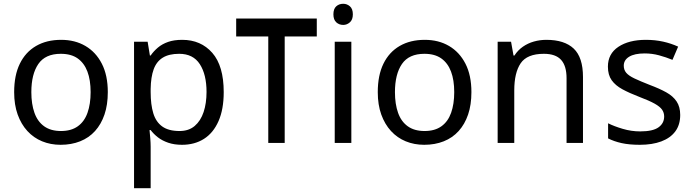

<svg xmlns="http://www.w3.org/2000/svg" viewBox="-20 -757 3668 1017"><path d="M551 -269Q551 -202 533.5 -150.5Q516 -99 483.5 -63Q451 -27 404.5 -8.5Q358 10 301 10Q248 10 203 -8.5Q158 -27 125 -63Q92 -99 73.5 -150.5Q55 -202 55 -269Q55 -358 85 -419.5Q115 -481 171 -513.5Q227 -546 304 -546Q377 -546 432.5 -513.5Q488 -481 519.5 -419.5Q551 -358 551 -269ZM146 -269Q146 -206 162.5 -159.5Q179 -113 214 -88Q249 -63 303 -63Q357 -63 392 -88Q427 -113 443.5 -159.5Q460 -206 460 -269Q460 -333 443 -378Q426 -423 391.5 -447.5Q357 -472 302 -472Q220 -472 183 -418Q146 -364 146 -269Z M945 -546Q1044 -546 1104.5 -477Q1165 -408 1165 -269Q1165 -178 1137.5 -115.5Q1110 -53 1060.5 -21.5Q1011 10 944 10Q903 10 871 -1Q839 -12 816.5 -29.5Q794 -47 778 -68H772Q774 -51 776 -25Q778 1 778 20V240H690V-536H762L774 -463H778Q794 -486 816.5 -505Q839 -524 870.5 -535Q902 -546 945 -546ZM929 -472Q875 -472 842 -451.5Q809 -431 794 -390Q779 -349 778 -286V-269Q778 -203 792 -157Q806 -111 839.5 -87Q873 -63 931 -63Q980 -63 1011.5 -90Q1043 -117 1058.5 -163.5Q1074 -210 1074 -270Q1074 -362 1038.5 -417Q1003 -472 929 -472Z M1658 -659V-564H1488V0H1401V-564H1231V-659Z M1841 -536V0H1753V-536ZM1798 -737Q1818 -737 1833.5 -723.5Q1849 -710 1849 -681Q1849 -653 1833.5 -639Q1818 -625 1798 -625Q1776 -625 1761 -639Q1746 -653 1746 -681Q1746 -710 1761 -723.5Q1776 -737 1798 -737Z M2477 -269Q2477 -202 2459.5 -150.5Q2442 -99 2409.5 -63Q2377 -27 2330.5 -8.5Q2284 10 2227 10Q2174 10 2129 -8.5Q2084 -27 2051 -63Q2018 -99 1999.5 -150.5Q1981 -202 1981 -269Q1981 -358 2011 -419.5Q2041 -481 2097 -513.5Q2153 -546 2230 -546Q2303 -546 2358.5 -513.5Q2414 -481 2445.5 -419.5Q2477 -358 2477 -269ZM2072 -269Q2072 -206 2088.5 -159.5Q2105 -113 2140 -88Q2175 -63 2229 -63Q2283 -63 2318 -88Q2353 -113 2369.5 -159.5Q2386 -206 2386 -269Q2386 -333 2369 -378Q2352 -423 2317.5 -447.5Q2283 -472 2228 -472Q2146 -472 2109 -418Q2072 -364 2072 -269Z M2874 -546Q2970 -546 3019 -499.5Q3068 -453 3068 -349V0H2981V-343Q2981 -408 2952 -440Q2923 -472 2861 -472Q2772 -472 2738 -422Q2704 -372 2704 -278V0H2616V-536H2687L2700 -463H2705Q2723 -491 2749.5 -509.5Q2776 -528 2808 -537Q2840 -546 2874 -546Z M3583 -148Q3583 -96 3557 -61Q3531 -26 3483 -8Q3435 10 3369 10Q3313 10 3272.5 1Q3232 -8 3201 -24V-104Q3233 -88 3278.5 -74.5Q3324 -61 3371 -61Q3438 -61 3468 -82.5Q3498 -104 3498 -140Q3498 -160 3487 -176Q3476 -192 3447.5 -208Q3419 -224 3366 -244Q3314 -264 3277 -284Q3240 -304 3220 -332Q3200 -360 3200 -404Q3200 -472 3255.5 -509Q3311 -546 3401 -546Q3450 -546 3492.5 -536.5Q3535 -527 3572 -510L3542 -440Q3508 -454 3471 -464Q3434 -474 3395 -474Q3341 -474 3312.5 -456.5Q3284 -439 3284 -409Q3284 -387 3297 -371.5Q3310 -356 3340.5 -341.5Q3371 -327 3422 -307Q3473 -288 3509 -268Q3545 -248 3564 -219.5Q3583 -191 3583 -148Z"/></svg>

Font: ukannada05
Style: Book
Weight: 400
Designer: Jelle Bosma - Monotype Design Team
Foundry: Monotype Imaging Inc.
Version: Version 2.003